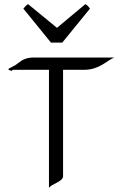

<svg xmlns="http://www.w3.org/2000/svg" viewBox="-20 -905 578 938"><path d="M94.2 -862.8 229 -696.8H284.2L419.4 -862.8C409.2 -877 407.2 -878.9 397 -884.8L258.3 -769L117.2 -884.8C106.4 -877.9 106.4 -877 94.2 -862.8ZM67.9 -596.2C47.9 -579.1 21 -571.8 21 -566.9C21 -563 33.2 -559.1 36.1 -559.1C40 -559.1 41 -564 41 -564H219.2V13.2C229 -5.9 288.1 -17.1 288.1 -43.9V-564H391.1C464.8 -564 500 -607.9 538.1 -624H145C109.9 -624 87.9 -612.8 67.9 -596.2Z"/></svg>

Font: Pierce
Style: Roman
Weight: 500
Version: Version 0.2.0